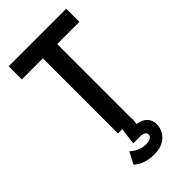

<svg xmlns="http://www.w3.org/2000/svg" viewBox="-255 -690 960 960"><g transform="rotate(-45 225.0 -210.5)"><path d="M170 0V-531H21V-624H428V-531H271V0ZM224 203Q196 203 169 195.5Q142 188 114 166L147 103Q169 123 190 130.5Q211 138 234 138Q250 138 262.5 131Q275 124 275 112Q275 100 263.5 94.5Q252 89 233 89H189L200 0H273L269 33Q304 37 322 56.5Q340 76 340 103Q340 145 309.5 174Q279 203 224 203Z"/></g></svg>

Font: Inconsolata SemiCondensed Bold
Style: Regular
Weight: 700
Width: 4
Monospace: yes
Designer: Raph Levien, Cyreal, Brenton Simpson
Foundry: Raph Levien, Cyreal, Google
Version: Version 3.001; ttfautohint (v1.8.2.53-6de2)